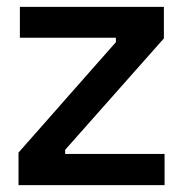

<svg xmlns="http://www.w3.org/2000/svg" viewBox="-20 -540 534 560"><path d="M34 0V-95L318 -417V-430H38V-520H458V-428L170 -103V-91H460V0Z"/></svg>

Font: Bricolage Grotesque 24pt Medium
Style: Regular
Weight: 500
Designer: Mathieu Triay
Foundry: Atelier Triay
Version: Version 1.001;gftools[0.9.33.dev8+g029e19f]